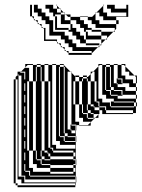

<svg xmlns="http://www.w3.org/2000/svg" viewBox="-20 -770 589 798"><path d="M85 -488H101V-432H117V-336H129V-432H117V-500H95L85 -490ZM549 -440H545V-450L539 -456H517V-472H501V-494L495 -500H485V-504H501V-494L539 -456H549ZM53 -408V-424H45V-408ZM85 -424H81V-440H85ZM465 -444H469V-440H465ZM489 -420H469V-424H465V-440H485V-424H489ZM549 -392H545V-408H517V-424H489V-444H469V-500H453V-504H469V-500H485V-456H501V-440H533V-424H545V-408H549ZM441 -396H453V-392H441ZM441 -348H453V-344H441ZM417 -300V-312H421V-300H533V-312H421V-300ZM345 -300H357V-296H345ZM53 -248V-264H45V-248ZM53 -232V-248H45V-232ZM273 -252H277V-248H273ZM249 -204H261V-200H249ZM53 -152V-168H45V-152ZM53 -136V-152H45V-136ZM153 -108H165V-104H153ZM153 -132H133V-144H129V-240H101V-336H117V-240H129V-336H101V-432H93V-144H101V-72H117V-56H189V-48H285V-56H189V-72H133V-88H117V-144H101V-240H117V-144H129V-108H133V-104H149V-88H153V-84H189V-72H285V-56H293V-72H285V-84H189V-88H153V-104H189V-108H165V-120H153ZM149 -456V-468H133V-456ZM53 -312V-328H45V-312ZM149 -440V-444H133V-440ZM85 -376H81V-392H85ZM321 -444V-432H325V-444ZM549 -424H545V-440H549ZM53 -392V-408H45V-392ZM441 -396H421V-420H437V-408H441ZM53 -376V-392H45V-376ZM489 -372H469V-376H441V-392H485V-376H489ZM85 -328H81V-344H85ZM53 -360V-376H45V-360ZM53 -344V-360H45V-344ZM53 -328V-344H45V-328ZM85 -280H81V-296H85ZM345 -324V-336H341V-324ZM357 -472H367L357 -462V-432H373V-348H381V-344H389V-328H393V-324H373V-328H369V-336H357V-432H345V-444H341V-450H325V-456H341V-450H345L357 -462ZM53 -296V-312H45V-296ZM341 -312V-324H325V-312ZM345 -300H325V-312H345ZM441 -420V-444H421V-468H437V-444H441V-468H421V-492H417V-396H421V-392H437V-376H441V-372H469V-360H545V-344H549V-328H545V-344H537V-348H453V-360H421V-376H405V-500H395L389 -494V-360H405V-344H437V-328H441V-324H537V-328H441V-344H537V-328H545V-300H533V-296H405V-312H393V-324H417V-312H421V-328H393V-348H381V-432H373V-472H367L389 -494V-504H405V-500H421V-492H437V-468H441V-492H437V-500H421V-504H437V-500H453V-424H465V-420H469V-408H501V-392H545V-376H549V-360H545V-376H489V-396H453V-408H441V-420H421V-444H437V-420ZM53 -280V-296H45V-280ZM85 -232H81V-248H85ZM345 -324H325V-336H321V-432H309V-450H295L293 -452V-456H309V-450H325V-444H341V-432H345V-336H357V-328H369V-324H373V-312H393V-300H395L389 -294V-280H375L389 -294V-296H369V-300H357V-312H345ZM53 -264V-280H45V-264ZM189 -240V-336H165V-432H153V-444H133V-456H149V-444H153V-468H133V-492H129V-432H133V-440H149V-432H153V-336H181V-240ZM53 -200V-216H45V-200ZM85 -184H81V-200H85ZM53 -216V-232H45V-216ZM153 -132V-144H149V-132ZM249 -204H229V-228H245V-216H249ZM53 -184V-200H45V-184ZM85 -136H81V-152H85ZM293 -184H249V-200H293ZM53 -168V-184H45V-168ZM189 -240H165V-336H153V-240H181V-156H189V-152H197V-144H201V-136H285V-120H293V-136H285V-144H201V-156H189ZM53 -120V-136H45V-120ZM85 -88H81V-104H85ZM53 -104V-120H45V-104ZM153 -108H133V-132H149V-120H153ZM53 -88V-104H45V-88ZM53 -72V-88H45V-72ZM53 -56V-72H45V-56ZM53 -40V-56H45V-40ZM53 -40H45V-24H53ZM293 -24H85V-40H69V-60H85V-56H101V-40H105V-36H293ZM85 -72V-88H81V-84H69V-108H81V-104H85V-120H81V-108H69V-132H81V-120H85V-136H81V-132H69V-156H81V-152H85V-168H81V-156H69V-180H81V-168H85V-184H81V-180H69V-204H81V-200H85V-216H81V-204H69V-228H81V-216H85V-232H81V-228H69V-252H81V-248H85V-264H81V-252H69V-276H81V-264H85V-280H81V-276H69V-300H81V-296H85V-312H81V-300H69V-324H81V-312H85V-328H81V-324H69V-348H81V-344H85V-360H81V-348H69V-372H81V-360H85V-376H81V-372H69V-396H81V-392H85V-408H81V-396H69V-420H81V-408H85V-424H81V-420H69V-444H81V-440H85V-456H81V-444H69V-456H57V-462L53 -458V-456H57V-36H81V-12H295V0H293V-8H69V-24H45V-8H53V0H293V8H53V0H45V-8H37V-440H45V-424H53V-440H45V-450L53 -458V-472H67L63 -468H81V-456H85V-472H67L85 -490V-504H117V-500H133V-492H149V-468H153V-492H149V-500H133V-504H149V-500H165V-432H181V-336H189V-432H181V-500H165V-504H181V-500H197V-168H213V-152H293V-168H229V-184H213V-500H197V-504H213V-500H229V-492H245V-468H249V-492H245V-500H229V-504H245V-500L273 -472H277V-468L293 -452V-432H309V-336H321V-300H325V-296H341V-280H345V-276H369V-280H345V-296H369V-280H375L357 -262V-248H309V-250H345L357 -262V-264H325V-280H309V-336H293V-432H285V-336H293V-264H309V-250H297V-228H295V-250H297V-252H277V-468L273 -472H261V-232H273V-228H277V-216H293V-228H277V-232H273V-248H293V-228H295V-204H297V-180H295V-204H261V-216H249V-228H229V-252H245V-228H249V-252H229V-276H245V-252H249V-276H229V-300H245V-276H249V-300H229V-324H245V-300H249V-324H229V-348H245V-324H249V-348H229V-372H245V-348H249V-372H229V-396H245V-372H249V-396H229V-420H245V-396H249V-420H229V-444H245V-420H249V-444H229V-468H245V-444H249V-468H229V-492H225V-204H229V-200H245V-184H249V-180H295V-108H297V-84H295V-108H285V-120H189V-132H181V-136H177V-144H165V-240H153V-144H165V-136H177V-132H181V-120H189V-108H285V-104H293V-88H285V-84H295V-36H297V-12H295V-36H293V-40H105V-60H85V-72H81V-60H69V-84H81V-72ZM121 -734H113V-718H121ZM217 -718H233V-730L229 -734H217ZM473 -670H463V-686H409V-702H393V-718H381L409 -746V-750H413L409 -746V-718H425V-702H505V-718H441V-734H425V-750H457V-734H505V-750H513V-700H463V-686H473ZM457 -638H451L457 -644V-654H377V-670H361V-686H345V-700H313V-702H345V-700H363L377 -714V-718H381L377 -714V-686H393V-670H463V-650L457 -644ZM393 -574H387L393 -580V-582H337V-590H313V-606H297V-622H281V-638H265V-646H209V-654H265V-646H273V-670H233V-710H209V-702H217V-686H209V-702H201V-718H185V-734H169V-750H201V-734H217V-746L213 -750H217V-746L229 -734H233V-730L245 -718H249V-714L253 -710H273V-700H313V-686H329V-670H345V-654H361V-646H401V-638H451L425 -612V-606H419L425 -612V-622H401V-638H361V-646H337V-638H345V-622H337V-638H329V-654H313V-670H297V-686H273V-700H263L253 -710H249V-714L245 -718H233V-710H249V-686H273V-670H281V-654H297V-638H313V-622H329V-606H337V-590H393V-582H395L393 -580ZM217 -670V-686H209V-670ZM217 -670V-654H209V-670ZM401 -582H395L401 -588V-606H337V-622H401V-606H419L401 -588ZM263 -550 255 -558H249V-564L239 -574H233V-580L223 -590H217V-596L213 -600H163V-650L159 -654H153V-660L143 -670H137V-676L127 -686H121V-692L113 -700V-702H105V-750H113V-734H121V-750H137V-734H153V-718H169V-702H185V-686H201V-638H249V-622H265V-606H281V-590H297V-574H387L363 -550H361V-558H281V-574H265V-590H249V-606H233V-622H185V-670H169V-686H153V-702H137V-718H113V-702H121V-692L127 -686H137V-676L143 -670H153V-660L159 -654H169V-606H217V-596L223 -590H233V-580L239 -574H249V-564L255 -558H265V-550H361V-542H265V-550Z"/></svg>

Font: Rubik Broken Fax
Style: Regular
Weight: 400
Designer: Hubert and Fischer, NaN
Foundry: Hubert and Fischer, NaN
Version: Version 2.201